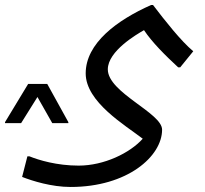

<svg xmlns="http://www.w3.org/2000/svg" viewBox="-108 -480 817 764"><path d="M501 -460H493C358 -400 233 -308 233 -188C233 -74 390 18 460 72C409 129 306 179 205 179C118 179 46 157 9 142H1L-20 224C21 240 97 264 173 264C399 264 537 142 537 36C537 -31 321 -111 321 -204C321 -277 437 -344 465 -360C497 -312 549 -260 601 -212H609L661 -276C612 -317 549 -397 501 -460ZM100 10H164V6L80 -146H4L-88 6V10H-24L41 -94Z"/></svg>

Font: Kufam Arabic Latin Roman Normal
Style: Regular
Weight: 400
Designer: Wael Morcos & Artur Schmal
Version: Version 1.200;PS 001.200;hotconv 1.0.88;makeotf.lib2.5.64775